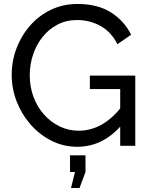

<svg xmlns="http://www.w3.org/2000/svg" viewBox="-20 -735 754 968"><path d="M39 -357Q39 -429 64 -493.5Q89 -558 133.5 -608Q178 -658 238.5 -686.5Q299 -715 370 -715Q473 -715 540 -672Q607 -629 641 -560L572 -512Q541 -574 487 -604Q433 -634 368 -634Q314 -634 270 -611Q226 -588 194.5 -548.5Q163 -509 146.5 -459Q130 -409 130 -355Q130 -298 148.5 -247.5Q167 -197 201 -158.5Q235 -120 280 -98Q325 -76 377 -76Q438 -76 493 -107Q548 -138 597 -202V-109Q501 5 370 5Q300 5 239.5 -25.5Q179 -56 134 -107.5Q89 -159 64 -223.5Q39 -288 39 -357ZM586 -286H433V-354H662V0H586ZM338 213 358 132H333V48H411V132L381 213Z"/></svg>

Font: YasnoRaleway Medium
Style: Regular
Weight: 500
Designer: Matt McInerney, Pablo Impallari, Rodrigo Fuenzalida
Foundry: Matt McInerney, Pablo Impallari, Rodrigo Fuenzalida
Version: Version 4.026